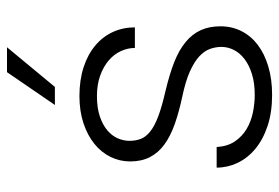

<svg xmlns="http://www.w3.org/2000/svg" viewBox="-144 -640 794 546"><g transform="rotate(-90 253.0 -367.0)"><path d="M392.6 -134.3Q392.6 -150.4 387 -166.5Q381.3 -182.6 366 -197Q350.6 -211.4 323 -223.9Q295.4 -236.3 251.5 -245.6Q207.5 -254.9 173.1 -267.1Q138.7 -279.3 115 -296.6Q91.3 -314 79.1 -337.9Q66.9 -361.8 66.9 -394Q66.9 -423.3 79.8 -449.7Q92.8 -476.1 116.9 -495.6Q141.1 -515.1 175.5 -526.6Q210 -538.1 252.9 -538.1Q298.8 -538.1 335.2 -526.1Q371.6 -514.2 396.7 -492.9Q421.9 -471.7 435.1 -442.9Q448.2 -414.1 448.2 -380.4H389.6Q389.6 -400.9 380.6 -420.4Q371.6 -439.9 354.2 -454.8Q336.9 -469.7 311.3 -479Q285.6 -488.3 252.9 -488.3Q218.8 -488.3 194.6 -480Q170.4 -471.7 155 -458.5Q139.6 -445.3 132.6 -429Q125.5 -412.6 125.5 -396Q125.5 -378.4 130.9 -364Q136.2 -349.6 151.6 -337.2Q167 -324.7 194.6 -314.2Q222.2 -303.7 266.6 -293.5Q314.5 -282.2 349.1 -268.6Q383.8 -254.9 406.5 -236.1Q429.2 -217.3 440.2 -193.1Q451.2 -168.9 451.2 -137.2Q451.2 -104.5 437.5 -77.4Q423.8 -50.3 398.4 -31Q373 -11.7 336.9 -1Q300.8 9.8 256.3 9.8Q206.1 9.8 167.5 -3.2Q128.9 -16.1 102.5 -38.1Q76.2 -60.1 62.7 -88.6Q49.3 -117.2 49.3 -147.9H107.9Q109.9 -116.7 124 -95.9Q138.2 -75.2 159.2 -62.7Q180.2 -50.3 205.8 -44.9Q231.4 -39.6 256.3 -39.6Q289.6 -39.6 314.9 -47.4Q340.3 -55.2 357.7 -68.4Q375 -81.5 383.8 -98.6Q392.6 -115.7 392.6 -134.3ZM320.8 -744.1H391.6L278.8 -607.9H227.5Z"/></g></svg>

Font: Melbourne
Style: Light
Weight: 300
Designer: Google
Version: Version 2.000980; 2014